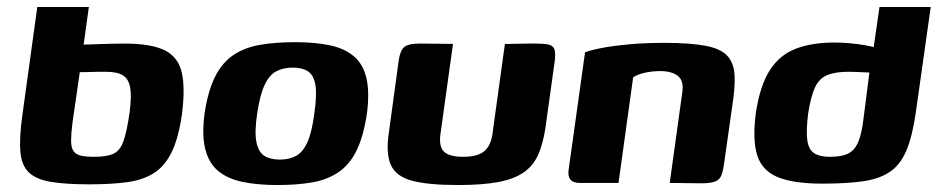

<svg xmlns="http://www.w3.org/2000/svg" viewBox="-20 -525 2691 551"><path d="M237 4Q169 4 126.5 -3Q84 -10 63 -30Q42 -50 38.5 -89Q35 -128 44 -193L87 -505H235L220 -397Q225 -397 237.5 -397.5Q250 -398 266.5 -398.5Q283 -399 301.5 -399.5Q320 -400 336 -400Q413 -400 452 -381Q491 -362 501.5 -317.5Q512 -273 502 -196Q492 -127 472 -87Q452 -47 420.5 -27.5Q389 -8 343.5 -2Q298 4 237 4ZM250 -75Q286 -75 305 -83.5Q324 -92 334 -119Q344 -146 352 -203Q358 -249 353.5 -274Q349 -299 332.5 -309Q316 -319 284 -319Q275 -319 264 -319Q253 -319 242 -318.5Q231 -318 222 -318Q213 -318 209 -318L188 -173Q184 -141 184 -121.5Q184 -102 190.5 -92Q197 -82 211.5 -78.5Q226 -75 250 -75Z M776 6Q719 6 676 -3Q633 -12 606 -34.5Q579 -57 569 -97.5Q559 -138 567 -199Q577 -265 597.5 -305.5Q618 -346 650.5 -367.5Q683 -389 727 -396.5Q771 -404 827 -404Q884 -404 926.5 -395Q969 -386 995.5 -363.5Q1022 -341 1031.5 -301Q1041 -261 1033 -199Q1023 -133 1003 -92.5Q983 -52 951 -30.5Q919 -9 875.5 -1.5Q832 6 776 6ZM783 -67Q810 -67 829.5 -77.5Q849 -88 862 -116.5Q875 -145 882 -199Q890 -253 885 -281.5Q880 -310 863.5 -320.5Q847 -331 820 -331Q793 -331 773 -320.5Q753 -310 739.5 -281.5Q726 -253 718 -199Q710 -145 716 -116.5Q722 -88 739 -77.5Q756 -67 783 -67Z M1280 -399 1244 -140Q1239 -104 1254.5 -89.5Q1270 -75 1309 -75Q1350 -75 1369 -90.5Q1388 -106 1393 -139L1429 -399Q1430 -399 1442 -399Q1454 -399 1470 -399.5Q1486 -400 1499 -400Q1512 -400 1515 -400Q1539 -400 1552.5 -397.5Q1566 -395 1570.5 -385Q1575 -375 1572 -350L1545 -156Q1538 -111 1524 -80Q1510 -49 1482.5 -30Q1455 -11 1409.5 -2.5Q1364 6 1295 6Q1208 6 1162 -6.5Q1116 -19 1101.5 -52Q1087 -85 1096 -145L1124 -350Q1128 -379 1139.5 -389.5Q1151 -400 1185 -400Q1209 -400 1232.5 -399.5Q1256 -399 1280 -399Z M1644 0Q1606 0 1612 -39L1659 -375Q1678 -382 1710.5 -388Q1743 -394 1787.5 -398Q1832 -402 1886 -402Q1962 -402 2005.5 -393.5Q2049 -385 2067.5 -364.5Q2086 -344 2088 -310Q2090 -276 2082 -225L2058 -56Q2055 -34 2050 -21.5Q2045 -9 2032 -4Q2019 1 1993 1L1902 0L1938 -260Q1943 -293 1925.5 -307Q1908 -321 1875 -321Q1851 -321 1829.5 -316Q1808 -311 1797 -303L1755 0Z M2340 2Q2259 2 2213.5 -16Q2168 -34 2153.5 -78Q2139 -122 2149 -200Q2161 -280 2189.5 -324Q2218 -368 2264.5 -385.5Q2311 -403 2375 -403Q2395 -403 2417.5 -401Q2440 -399 2461 -395.5Q2482 -392 2498 -386.5Q2514 -381 2521 -374L2483 -360L2504 -505H2651L2608 -201Q2598 -132 2580.5 -91.5Q2563 -51 2532.5 -31Q2502 -11 2455 -4.5Q2408 2 2340 2ZM2360 -75Q2386 -75 2403 -80Q2420 -85 2430.5 -97Q2441 -109 2447.5 -130Q2454 -151 2458 -184L2475 -317Q2470 -317 2459.5 -317.5Q2449 -318 2437.5 -318.5Q2426 -319 2415 -319Q2377 -319 2354 -309.5Q2331 -300 2319 -274.5Q2307 -249 2299 -198Q2293 -147 2297 -121Q2301 -95 2317 -85Q2333 -75 2360 -75Z"/></svg>

Font: Genos
Style: Bold Italic
Weight: 700
Italic angle: -8°
Version: Version 1.010